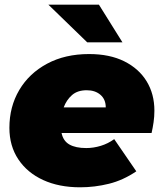

<svg xmlns="http://www.w3.org/2000/svg" viewBox="-20 -787 688 817"><path d="M321 10Q231 10 163.5 -21Q96 -52 58 -109Q20 -166 20 -243Q20 -333 62 -404Q104 -475 180.5 -516Q257 -557 359 -557Q447 -557 509 -526Q571 -495 604 -441Q637 -387 637 -316Q637 -291 633.5 -267Q630 -243 625 -221H242Q249 -187 275.5 -172Q302 -157 347 -157Q378 -157 409 -166.5Q440 -176 466 -195L560 -58Q504 -20 443.5 -5Q383 10 321 10ZM251 -330H430Q430 -364 407.5 -383.5Q385 -403 349 -403Q310 -403 286.5 -382.5Q263 -362 251 -330ZM351 -607 186 -767H401L501 -607Z"/></svg>

Font: Montserrat Black
Style: Italic
Weight: 900
Italic angle: -11.3°
Designer: Julieta Ulanovsky
Foundry: Julieta Ulanovsky
Version: Version 9.000; ttfautohint (v1.8.4.7-5d5b)